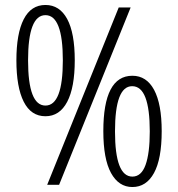

<svg xmlns="http://www.w3.org/2000/svg" viewBox="-20 -744 716 773"><path d="M163 -724Q220 -724 250.5 -667.5Q281 -611 281 -501Q281 -392 250.5 -334Q220 -276 163 -276Q105 -276 75.5 -334.5Q46 -393 46 -501Q46 -609 75.5 -666.5Q105 -724 163 -724ZM506 -714 218 0H170L458 -714ZM163 -683Q93 -683 93 -501Q93 -319 163 -319Q233 -319 233 -501Q233 -683 163 -683ZM513 -439Q570 -439 600.5 -382Q631 -325 631 -216Q631 -104 600 -47.5Q569 9 513 9Q458 9 427 -47.5Q396 -104 396 -216Q396 -439 513 -439ZM512 -397Q443 -397 443 -215Q443 -33 513 -33Q549 -33 566 -80Q583 -127 583 -215Q583 -305 565.5 -351Q548 -397 512 -397Z"/></svg>

Font: Noto Sans Ethiopic Condensed Light
Style: Regular
Weight: 300
Width: 3
Designer: Monotype Design Team
Foundry: Monotype Imaging Inc.
Version: Version 2.102; ttfautohint (v1.8.4.7-5d5b)